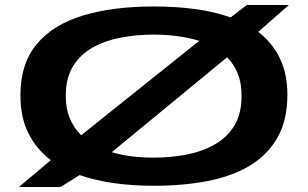

<svg xmlns="http://www.w3.org/2000/svg" viewBox="-20 -736 1235 771"><path d="M223 15H56L184 -93Q126 -137 94 -201Q62 -265 62 -353Q62 -481 128 -559.5Q194 -638 314.5 -674Q435 -710 597 -710Q687 -710 764.5 -699.5Q842 -689 906 -666L971 -716H1140L1017 -608Q1073 -565 1103.5 -502.5Q1134 -440 1134 -355Q1134 -254 1094.5 -184Q1055 -114 983.5 -71Q912 -28 813.5 -9Q715 10 598 10Q513 10 438 -0.5Q363 -11 300 -33ZM244 -351Q244 -300 260.5 -260.5Q277 -221 306 -193L780 -572Q738 -585 691.5 -591Q645 -597 597 -597Q529 -597 465.5 -585Q402 -573 352 -545Q302 -517 273 -469.5Q244 -422 244 -351ZM597 -103Q665 -103 728 -115Q791 -127 841.5 -155.5Q892 -184 921 -231.5Q950 -279 950 -351Q950 -402 935 -440Q920 -478 892 -506L429 -125Q468 -113 510.5 -108Q553 -103 597 -103Z"/></svg>

Font: Georama ExtraExtended SemiBold
Style: Regular
Weight: 600
Width: 8
Designer: Jean-Baptiste Levee
Foundry: Production Type
Version: Version 1.000